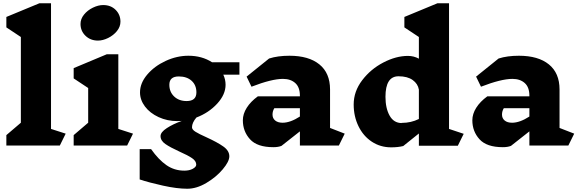

<svg xmlns="http://www.w3.org/2000/svg" viewBox="-20 -893 3552 1178"><path d="M347 0H19V-64L108 -140V-666L19 -725V-789L222 -873H293V-102L383 -73Z M760 0H432V-64L521 -140V-353L432 -412V-475L635 -560H706V-102L796 -73ZM719 -760Q719 -729 697.5 -702.5Q676 -676 643.5 -660Q611 -644 581 -644Q535 -644 504.5 -673.5Q474 -703 474 -746Q474 -777 495.5 -803.5Q517 -830 550 -846Q583 -862 613 -862Q660 -862 689.5 -832.5Q719 -803 719 -760Z M1350 -435Q1364 -405 1364 -373Q1364 -313 1312.5 -257Q1261 -201 1185 -172Q1158 -140 1158 -112Q1158 -98 1179.5 -84.5Q1201 -71 1246 -51Q1314 -20 1350.5 6Q1387 32 1387 66Q1387 98 1346.5 146Q1306 194 1246 229.5Q1186 265 1129 265Q1066 265 980 246Q894 227 837 208V22H907Q953 87 1001.5 120.5Q1050 154 1111 154Q1142 154 1163 142.5Q1184 131 1184 117Q1184 95 1158.5 77.5Q1133 60 1081 37Q1024 11 994.5 -9.5Q965 -30 965 -58Q965 -82 1003.5 -107Q1042 -132 1095 -151Q1086 -150 1068 -150Q1006 -150 953 -174.5Q900 -199 869.5 -239.5Q839 -280 839 -326Q839 -383 883 -435Q927 -487 996 -519Q1065 -551 1136 -551Q1219 -551 1281 -511H1449V-435ZM1125 -273Q1185 -273 1185 -326Q1185 -371 1155.5 -397.5Q1126 -424 1077 -424Q1019 -424 1019 -373Q1019 -329 1048.5 -301Q1078 -273 1125 -273Z M2059 0H1820V-87L1707 2Q1687 10 1657 10Q1558 10 1514 -38.5Q1470 -87 1470 -155Q1470 -194 1494 -232Q1518 -270 1562 -302H1820V-306Q1820 -358 1791.5 -383.5Q1763 -409 1716 -409Q1647 -409 1523 -361L1493 -423L1631 -534Q1684 -551 1756 -551Q1874 -551 1939.5 -498Q2005 -445 2005 -344V-108L2095 -73ZM1820 -178V-229H1663Q1652 -211 1652 -190Q1652 -167 1668.5 -153.5Q1685 -140 1714 -140Q1761 -140 1820 -178Z M2789 1H2550V-74L2454 3Q2422 11 2380 11Q2314 11 2261.5 -23.5Q2209 -58 2179.5 -118.5Q2150 -179 2150 -252Q2150 -332 2202 -400.5Q2254 -469 2332 -509.5Q2410 -550 2483 -550Q2519 -550 2550 -533V-666L2461 -725V-789L2664 -873H2735V-102L2825 -72ZM2550 -163V-343Q2544 -379 2512 -402Q2480 -425 2425 -425Q2345 -425 2345 -299Q2345 -229 2370.5 -183.5Q2396 -138 2445 -138L2444 -139Q2502 -139 2550 -163Z M3467 0H3228V-87L3115 2Q3095 10 3065 10Q2966 10 2922 -38.5Q2878 -87 2878 -155Q2878 -194 2902 -232Q2926 -270 2970 -302H3228V-306Q3228 -358 3199.5 -383.5Q3171 -409 3124 -409Q3055 -409 2931 -361L2901 -423L3039 -534Q3092 -551 3164 -551Q3282 -551 3347.5 -498Q3413 -445 3413 -344V-108L3503 -73ZM3228 -178V-229H3071Q3060 -211 3060 -190Q3060 -167 3076.5 -153.5Q3093 -140 3122 -140Q3169 -140 3228 -178Z"/></svg>

Font: Inknut Antiqua ExtraBold
Style: Regular
Weight: 800
Designer: Claus Eggers Sørensen
Foundry: Claus Eggers Sørensen
Version: Version 1.003; ttfautohint (v1.8.2) -l 8 -r 50 -G 200 -x 14 